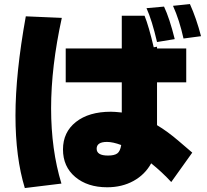

<svg xmlns="http://www.w3.org/2000/svg" viewBox="-20 -870 1040 963"><path d="M109.4 -788.1 290 -780.3Q236.3 -535.2 236.3 -327.1Q236.3 -119.1 288.1 50.8L104.5 73.2Q57.6 -80.1 57.6 -290.5Q57.6 -501 109.4 -788.1ZM536.1 -309.6Q555.7 -309.6 590.8 -305.7V-457H309.6V-627H590.8V-791H705.1Q726.6 -737.3 751 -632.8L767.6 -635.7V-627H914.1V-457H767.6V-242.2Q820.3 -210.9 877 -162.1Q933.6 -113.3 944.3 -104.5L838.9 43Q793 -6.8 738.3 -50.8Q707 5.9 649.4 37.6Q591.8 69.3 517.6 69.3Q418.9 69.3 357.4 17.6Q295.9 -34.2 295.9 -120.6Q295.9 -207 360.8 -258.3Q425.8 -309.6 536.1 -309.6ZM521.5 -89.8Q553.7 -89.8 568.4 -100.6Q583 -111.3 587.9 -142.6Q545.9 -158.2 516.6 -158.2Q464.8 -158.2 464.8 -124Q464.8 -89.8 521.5 -89.8ZM714.8 -829.1 802.7 -836.9Q830.1 -779.3 856.4 -673.8L767.6 -659.2Q742.2 -768.6 714.8 -829.1ZM847.7 -840.8 932.6 -849.6Q964.8 -778.3 988.3 -688.5L900.4 -676.8Q879.9 -769.5 847.7 -840.8Z"/></svg>

Font: GenEi M Gothic v2 Black
Style: Regular
Weight: 900
Version: Version 2.0